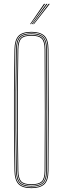

<svg xmlns="http://www.w3.org/2000/svg" viewBox="-20 -970 324 995"><path d="M143 5Q95.8 5 75.8 -16Q55.8 -37 55 -85Q53 -197.5 52.4 -298.5Q51.8 -399.5 52.4 -500.5Q53 -601.5 55 -714Q55.8 -762.8 75.8 -783.9Q95.8 -805 143 -805Q187 -805 209 -785.5Q231 -766 231.2 -714Q232.5 -554.8 232.5 -403.8Q232.5 -252.8 231.2 -85Q231 -33.8 209 -14.4Q187 5 143 5ZM143 1Q186.2 1 206.6 -17.8Q227 -36.5 227.2 -85Q228.5 -242.2 228.5 -394.1Q228.5 -546 227.2 -714Q227 -763.2 206.6 -782.1Q186.2 -801 143 -801Q98 -801 78.9 -781.2Q59.8 -761.5 59 -714Q57 -597.2 56.4 -496.5Q55.8 -395.8 56.4 -296.6Q57 -197.5 59 -85Q59.8 -38.2 79 -18.6Q98.2 1 143 1ZM143 -3Q99.2 -3 81.5 -21.6Q63.8 -40.2 63 -85Q61 -201.2 60.4 -301.9Q59.8 -402.5 60.4 -502Q61 -601.5 63 -714Q63.8 -760 81.5 -778.5Q99.2 -797 143 -797Q184.2 -797 203.6 -779.4Q223 -761.8 223.2 -714Q224.5 -558 224.5 -405Q224.5 -252 223.2 -85Q223 -38 203.5 -20.5Q184 -3 143 -3ZM143 -7Q183 -7 201 -23.4Q219 -39.8 219.2 -85Q220.5 -239.2 220.5 -393Q220.5 -546.8 219.2 -714Q219 -760 201 -776.5Q183 -793 143 -793Q101.2 -793 84.5 -775.6Q67.8 -758.2 67 -713.8Q65 -597 64.4 -496.4Q63.8 -395.8 64.4 -296.8Q65 -197.8 67 -85.2Q67.8 -41.5 84.5 -24.2Q101.2 -7 143 -7ZM143 -11Q102.2 -11 87 -27.5Q71.8 -44 71 -85.2Q69 -201.5 68.4 -302.1Q67.8 -402.8 68.4 -502Q69 -601.2 71 -713.8Q71.8 -755.8 87 -772.4Q102.2 -789 143 -789Q181.8 -789 198.4 -773.5Q215 -758 215.2 -714Q217.5 -412.5 215.2 -85Q215 -42 198.4 -26.5Q181.8 -11 143 -11ZM143 -15Q179.8 -15 195.4 -29.2Q211 -43.5 211.2 -85Q213.5 -385.5 211.2 -714Q211 -756 195.5 -770.5Q180 -785 143 -785Q103.8 -785 89.8 -769.4Q75.8 -753.8 75 -713.8Q73 -597.2 72.4 -496.6Q71.8 -396 72.4 -296.9Q73 -197.8 75 -85.2Q75.8 -46 89.8 -30.5Q103.8 -15 143 -15ZM136 -845 208 -950H214L140 -845ZM152 -845 232 -950H238L156 -845ZM144 -845 220 -950H226L148 -845Z"/></svg>

Font: Big Shoulders Inline Display Thin
Style: Regular
Weight: 100
Designer: Patric King
Foundry: XO Type Co
Version: Version 1.000